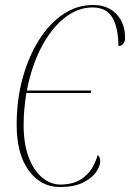

<svg xmlns="http://www.w3.org/2000/svg" viewBox="-20 -742 523 772"><path d="M221 10Q144 10 95.5 -56.5Q47 -123 47 -240Q47 -341 71 -428Q95 -515 137 -581.5Q179 -648 234.5 -685Q290 -722 354 -722Q413 -722 448 -685.5Q483 -649 483 -590Q483 -575 475.5 -566Q468 -557 456 -557Q456 -628 432.5 -670Q409 -712 352 -712Q291 -712 237 -668Q183 -624 144.5 -548.5Q106 -473 88 -378H347L345 -368H86Q81 -337 78 -305Q75 -273 75 -240Q75 -164 95 -110.5Q115 -57 149 -28.5Q183 0 223 0Q338 0 373 -119Q377 -116 380 -109.5Q383 -103 383 -93Q383 -75 366.5 -50.5Q350 -26 314 -8Q278 10 221 10Z"/></svg>

Font: Noto Serif Display ExtraCondensed Thin
Style: Italic
Weight: 100
Width: 2
Italic angle: -12°
Designer: Monotype Design Team
Foundry: Monotype Imaging Inc.
Version: Version 2.009